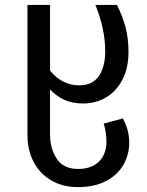

<svg xmlns="http://www.w3.org/2000/svg" viewBox="-20 -547 599 783"><path d="M507 35Q507 83 483.5 124.5Q460 166 413 191Q366 216 298 216Q234 216 187 187.5Q140 159 116 111Q92 63 92 6V-527H184V-259Q233 -199 303 -199Q357 -199 383 -236.5Q409 -274 409 -338Q409 -429 369 -527H457Q479 -483 491.5 -437.5Q504 -392 504 -335Q504 -269 479 -221.5Q454 -174 412 -149.5Q370 -125 320 -125Q276 -125 243.5 -139.5Q211 -154 184 -182V0Q184 59 211.5 100.5Q239 142 298 142Q353 142 383.5 112Q414 82 414 31Q414 -8 403 -43L481 -64Q507 -17 507 35Z"/></svg>

Font: FiraGOUPP
Style: Medium
Weight: 400
Designer: bBox Type
Foundry: bBox Type GmbH
Version: Version 1.001